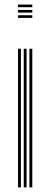

<svg xmlns="http://www.w3.org/2000/svg" viewBox="-20 -811 218 831"><path d="M58 -779.8V-791.2H119.8V-779.8ZM58 -733.5V-745H119.8V-733.5ZM58 -756.5V-768H119.8V-756.5ZM107.2 0V-600H119.8V0ZM58 0V-600H70.5V0ZM82.8 0V-600H95V0Z"/></svg>

Font: Big Shoulders Inline Text Thin Light
Style: Regular
Weight: 300
Version: Version 2.002